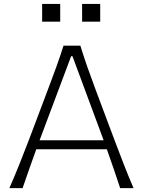

<svg xmlns="http://www.w3.org/2000/svg" viewBox="-20 -967 735 987"><path d="M28.3 0Q54.2 -59.1 80.3 -124.3Q106.4 -189.5 128.9 -248.5L223.6 -499.5Q249.5 -567.4 269.3 -622.3Q289.1 -677.2 306.6 -732.4H393.1Q410.2 -676.3 429.4 -621.8Q448.7 -567.4 474.1 -499L568.4 -247.6Q591.3 -187 616.2 -122.8Q641.1 -58.6 666.5 0H597.7Q581.5 -48.3 564.2 -99.6Q546.9 -150.9 529.3 -199.7H166.5Q148.4 -149.9 130.6 -99.1Q112.8 -48.3 96.2 0ZM512.7 -246.1 352.5 -678.2H345.7L183.6 -246.1ZM402.1 -946.9H495.1V-855.6H402.1ZM196.6 -946.9H289.5V-855.6H196.6Z"/></svg>

Font: Pinar-DS3-FD Light
Style: Regular
Weight: 300
Designer: Amin Abedi
Version: Version 3.000